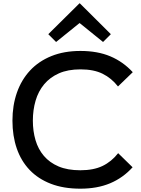

<svg xmlns="http://www.w3.org/2000/svg" viewBox="-20 -1127 850 1157"><path d="M648 -921 601 -874 460 -988 458 -987 318 -874 271 -921 459 -1107H461ZM780 -692 691 -606Q652 -656 598.5 -682.5Q545 -709 465 -709Q389 -709 335 -685Q281 -661 246 -619Q211 -577 194.5 -520.5Q178 -464 178 -400Q178 -337 194 -282.5Q210 -228 244.5 -187.5Q279 -147 333 -124Q387 -101 464 -101Q544 -101 598 -127Q652 -153 692 -204L779 -119Q721 -55 643.5 -22.5Q566 10 464 10Q363 10 286.5 -19.5Q210 -49 158.5 -103Q107 -157 81 -232.5Q55 -308 55 -400Q55 -492 82 -569Q109 -646 161 -702Q213 -758 289.5 -789Q366 -820 465 -820Q568 -820 645 -787.5Q722 -755 780 -692Z"/></svg>

Font: Sinkin Sans 500 Medium
Style: 500 Medium
Weight: 500
Designer: Keith Bates
Foundry: K-Type
Version: Sinkin Sans (version 1.0)  by Keith Bates   •   © 2014   www